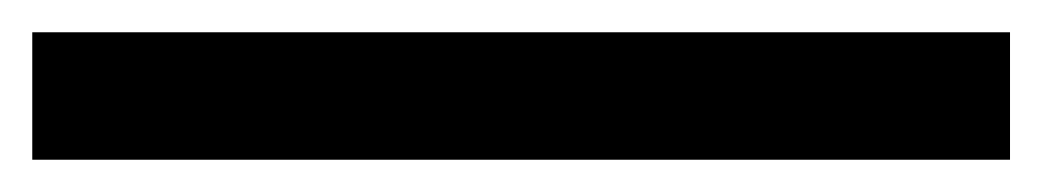

<svg xmlns="http://www.w3.org/2000/svg" viewBox="-23 83 646 119"><path d="M-3 182V103H603V182Z"/></svg>

Font: Wlorlttqgufhjawjgtejqphaquk
Style: Regular
Weight: 400
Monospace: yes
Designer: Carrois Corporate & Edenspiekermann
Foundry: Carrois Corporate GbR & Edenspiekermann AG
Version: Version 2.001